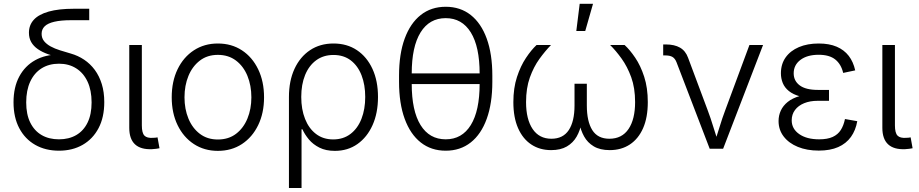

<svg xmlns="http://www.w3.org/2000/svg" viewBox="-20 -773 4777 998"><path d="M286.6 10.3Q216.3 10.3 163.1 -20Q109.9 -50.3 80.1 -106.7Q50.3 -163.1 50.3 -241.2Q50.3 -319.8 80.1 -375.2Q109.9 -430.7 163.1 -460.2Q216.3 -489.7 286.6 -489.7L304.2 -470.7Q263.7 -479.5 231.4 -490.7Q199.2 -502 176.8 -517.6Q154.3 -533.2 142.3 -554.2Q130.4 -575.2 130.4 -603Q130.4 -642.6 155.8 -670.4Q181.2 -698.2 233.2 -712.9Q285.2 -727.5 362.8 -727.5H443.8V-668H350.1Q296.4 -668 262.2 -659.9Q228 -651.9 212.2 -636.2Q196.3 -620.6 196.3 -597.2Q196.3 -575.2 209 -559.3Q221.7 -543.5 243.2 -531.7Q264.6 -520 292 -511.5Q319.3 -502.9 348.1 -494.6Q385.7 -483.9 417.5 -462.6Q449.2 -441.4 472.7 -409.7Q496.1 -377.9 509 -336.2Q522 -294.4 522 -242.2Q522 -163.1 492.2 -106.7Q462.4 -50.3 409.4 -20Q356.4 10.3 286.6 10.3ZM286.6 -48.8Q338.4 -48.8 376.5 -71Q414.6 -93.3 435.3 -136Q456.1 -178.7 456.1 -240.7Q456.1 -303.7 435.1 -348.6Q414.1 -393.6 376 -417.7Q337.9 -441.9 286.6 -441.9Q234.9 -441.9 196.5 -418Q158.2 -394 137.2 -348.9Q116.2 -303.7 116.2 -240.7Q116.2 -178.7 137.2 -136Q158.2 -93.3 196.3 -71Q234.4 -48.8 286.6 -48.8Z M770 2.4Q711.4 4.9 681.6 -22.9Q651.9 -50.8 651.9 -108.4V-539.1H717.3V-121.1Q717.3 -82 730.7 -68.1Q744.1 -54.2 775.9 -56.6Q784.7 -57.1 789.3 -57.4Q793.9 -57.6 798.8 -59.1L809.1 -2.4Q801.8 -1 791.3 0.5Q780.8 2 770 2.4Z M1112.3 11.2Q1042 11.2 987.8 -24.2Q933.6 -59.6 903.1 -122.6Q872.6 -185.5 872.6 -267.1Q872.6 -350.1 903.1 -413.1Q933.6 -476.1 987.8 -511.5Q1042 -546.9 1112.3 -546.9Q1183.6 -546.9 1237.5 -511.5Q1291.5 -476.1 1322 -412.8Q1352.5 -349.6 1352.5 -267.1Q1352.5 -185.5 1322 -122.6Q1291.5 -59.6 1237.5 -24.2Q1183.6 11.2 1112.3 11.2ZM1112.3 -47.9Q1168 -47.9 1206.8 -77.4Q1245.6 -106.9 1266.1 -156.7Q1286.6 -206.5 1286.6 -267.1Q1286.6 -328.6 1266.1 -378.7Q1245.6 -428.7 1206.5 -458.3Q1167.5 -487.8 1112.3 -487.8Q1057.6 -487.8 1018.8 -458Q980 -428.2 959.5 -378.4Q939 -328.6 939 -267.1Q939 -206.1 959.5 -156.5Q980 -106.9 1018.8 -77.4Q1057.6 -47.9 1112.3 -47.9Z M1481.9 204.1V-269Q1481.9 -352.5 1510.7 -415Q1539.6 -477.5 1591.6 -512.2Q1643.6 -546.9 1713.4 -546.9Q1783.7 -546.9 1835.4 -512.2Q1887.2 -477.5 1916 -415Q1944.8 -352.5 1944.8 -269Q1944.8 -185.5 1916.5 -122.6Q1888.2 -59.6 1837.9 -24.2Q1787.6 11.2 1720.7 11.2Q1673.8 11.2 1640.4 -5.6Q1606.9 -22.5 1585.4 -48.3Q1564 -74.2 1551.8 -101.1H1547.4V204.1ZM1711.9 -48.3Q1764.6 -48.3 1802 -76.9Q1839.4 -105.5 1858.9 -155.5Q1878.4 -205.6 1878.4 -269Q1878.4 -332 1859.4 -381.3Q1840.3 -430.7 1803.5 -459Q1766.6 -487.3 1713.4 -487.3Q1661.1 -487.3 1623.5 -459.7Q1585.9 -432.1 1565.9 -383.1Q1545.9 -334 1545.9 -269Q1545.9 -204.6 1565.7 -154.8Q1585.4 -105 1622.6 -76.7Q1659.7 -48.3 1711.9 -48.3Z M2296.9 10.3Q2221.2 10.3 2167 -32.5Q2112.8 -75.2 2083.5 -155.5Q2054.2 -235.8 2054.2 -347.7V-379.9Q2054.2 -492.2 2083.5 -572.3Q2112.8 -652.3 2167 -695.1Q2221.2 -737.8 2296.9 -737.8Q2372.6 -737.8 2426.8 -695.1Q2481 -652.3 2510 -572.3Q2539.1 -492.2 2539.1 -379.9V-347.7Q2539.1 -235.8 2510 -155.5Q2481 -75.2 2426.8 -32.5Q2372.6 10.3 2296.9 10.3ZM2296.9 -48.8Q2381.3 -48.8 2427.2 -123Q2473.1 -197.3 2473.1 -336.9V-390.6Q2473.1 -530.3 2427.2 -604.5Q2381.3 -678.7 2296.9 -678.7Q2211.9 -678.7 2166 -604.5Q2120.1 -530.3 2120.1 -390.6V-336.9Q2120.1 -197.3 2166 -123Q2211.9 -48.8 2296.9 -48.8ZM2100.6 -335.9V-391.6H2495.1V-335.9Z M2844.7 7.3Q2785.6 7.3 2741.5 -22Q2697.3 -51.3 2672.9 -106.9Q2648.4 -162.6 2648.4 -242.2Q2648.4 -315.4 2667.2 -372.8Q2686 -430.2 2713.9 -471.9Q2741.7 -513.7 2769 -539.1H2844.2Q2814 -508.3 2783.9 -466.8Q2753.9 -425.3 2734.1 -370.1Q2714.4 -314.9 2714.4 -242.2Q2714.4 -153.3 2748.5 -102.5Q2782.7 -51.8 2846.2 -51.8Q2906.7 -51.8 2936.5 -96.9Q2966.3 -142.1 2966.3 -224.6V-337.9H3030.3V-224.6Q3030.3 -142.1 3058.6 -96.9Q3086.9 -51.8 3147.5 -51.8Q3212.9 -51.8 3247.1 -102.5Q3281.2 -153.3 3281.2 -242.2Q3281.2 -315.9 3261 -371.6Q3240.7 -427.2 3210.9 -468.5Q3181.2 -509.8 3151.4 -539.1H3226.6Q3253.9 -514.2 3281.7 -473.1Q3309.6 -432.1 3328.4 -374.3Q3347.2 -316.4 3347.2 -242.2Q3347.2 -162.6 3322.8 -106.9Q3298.3 -51.3 3253.9 -22Q3209.5 7.3 3149.4 7.3Q3099.1 7.3 3066.4 -12.2Q3033.7 -31.7 3015.9 -64.2Q2998 -96.7 2990.7 -136.2H3002.9Q2996.1 -95.7 2977.5 -63.2Q2959 -30.8 2926.5 -11.7Q2894 7.3 2844.7 7.3ZM2975.6 -611.8 2993.2 -753.4H3062.5L3022 -611.8Z M3668.9 0 3496.6 -449.2Q3488.8 -469.2 3475.3 -477.1Q3461.9 -484.9 3439 -484.9H3427.2V-542H3440.9Q3485.8 -542 3514.6 -525.4Q3543.5 -508.8 3556.6 -472.7L3657.7 -202.1Q3674.3 -158.2 3687.5 -114.3Q3700.7 -70.3 3714.8 -28.3H3693.4Q3707.5 -70.3 3720.7 -114.3Q3733.9 -158.2 3750.5 -202.1L3875.5 -539.1H3946.3L3738.8 0Z M4235.8 9.8Q4174.3 9.8 4127.2 -9.5Q4080.1 -28.8 4053.5 -63.5Q4026.9 -98.1 4026.9 -144Q4026.9 -172.9 4038.6 -198.2Q4050.3 -223.6 4074.5 -243.2Q4098.6 -262.7 4137 -273.9Q4175.3 -285.2 4229 -285.2H4289.1V-249H4230Q4190.4 -249 4159.9 -236.6Q4129.4 -224.1 4112.3 -201.2Q4095.2 -178.2 4095.2 -147.5Q4095.2 -103.5 4134 -76.2Q4172.9 -48.8 4237.8 -48.8Q4281.2 -48.8 4308.3 -61.3Q4335.4 -73.7 4350.3 -97.2Q4365.2 -120.6 4372.1 -154.3L4436 -143.1Q4427.7 -95.7 4403.1 -61.3Q4378.4 -26.9 4336.9 -8.5Q4295.4 9.8 4235.8 9.8ZM4230 -261.7Q4176.3 -261.7 4139.6 -271.7Q4103 -281.7 4080.8 -299.6Q4058.6 -317.4 4048.8 -341.3Q4039.1 -365.2 4039.1 -392.1Q4039.1 -439.9 4063.7 -474.6Q4088.4 -509.3 4132.6 -528.1Q4176.8 -546.9 4235.8 -546.9Q4290 -546.9 4328.9 -530.3Q4367.7 -513.7 4391.6 -482.7Q4415.5 -451.7 4425.3 -407.2L4362.8 -394Q4352.1 -439.5 4321.5 -463.9Q4291 -488.3 4235.4 -488.3Q4175.8 -488.3 4140.6 -461.7Q4105.5 -435.1 4105.5 -392.1Q4105.5 -352.5 4137 -329.1Q4168.5 -305.7 4231 -305.7H4289.1V-261.7Z M4684.6 2.4Q4626 4.9 4596.2 -22.9Q4566.4 -50.8 4566.4 -108.4V-539.1H4631.8V-121.1Q4631.8 -82 4645.3 -68.1Q4658.7 -54.2 4690.4 -56.6Q4699.2 -57.1 4703.9 -57.4Q4708.5 -57.6 4713.4 -59.1L4723.6 -2.4Q4716.3 -1 4705.8 0.5Q4695.3 2 4684.6 2.4Z"/></svg>

Font: Inter 18pt Light
Style: Regular
Weight: 300
Designer: Rasmus Andersson
Foundry: rsms
Version: Version 4.001;git-66647c0bb